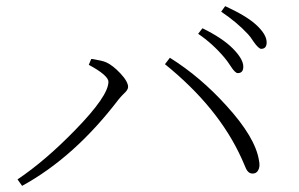

<svg xmlns="http://www.w3.org/2000/svg" viewBox="-20 -711 974 625"><path d="M52 -106C167 -169 271 -263 365 -386C369 -391 375 -398 382 -405C392 -414 397 -421 397 -428C397 -439 389 -454 372 -472C356 -489 341 -501 326 -508C317 -512 303 -515 286 -518C282 -519 279 -519 277 -519L269 -500C312 -477 333 -458 333 -445C333 -414 297 -362 226 -289C161 -222 98 -168 37 -127ZM802 -146C810 -146 816 -149 820 -156C825 -164 826 -175 823 -189C815 -239 780 -298 717 -367C661 -429 600 -481 533 -523L517 -502C632 -409 716 -307 767 -194C769 -190 771 -185 774 -178C779 -165 783 -157 786 -154C790 -149 795 -146 802 -146ZM754 -473C766 -473 772 -480 772 -494C772 -511 760 -531 737 -554C715 -576 682 -598 639 -619L625 -601C656 -580 685 -554 711 -523C716 -517 723 -508 730 -497C740 -481 748 -473 754 -473ZM830 -552C842 -552 848 -559 848 -573C848 -591 836 -610 813 -631C792 -650 759 -670 713 -691L700 -673C734 -650 763 -626 787 -600C792 -595 798 -587 805 -576C816 -560 825 -552 830 -552Z"/></svg>

Font: AllPunType ExtraLight
Style: Regular
Weight: 280
Version: 1.0